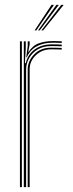

<svg xmlns="http://www.w3.org/2000/svg" viewBox="-20 -770 302 790"><path d="M78 0V-600H86V-571.5L82.5 -510.2H86Q94.5 -546 123 -566.8Q151.5 -587.5 194.2 -587.5Q205.5 -587.5 215.6 -587.2Q225.8 -587 234 -586.5V-579.5Q223.8 -580 213 -580.2Q202.2 -580.5 190.8 -580.5Q157.8 -580.5 134.8 -566.5Q111.8 -552.5 99.6 -530.5Q87.5 -508.5 87.5 -484.5V0ZM62 0V-600H70V0ZM94 0V-484.5Q94 -518.5 120.4 -546.1Q146.8 -573.8 190.5 -573.8Q200.8 -573.8 212 -573.5Q223.2 -573.2 234 -572.8V-566Q222 -566.5 211.2 -566.8Q200.5 -567 190.2 -567Q153.2 -567 127.6 -542.9Q102 -518.8 102 -484.5V0ZM88 -533.8 94 -580.5V-600H102V-587.2L96.2 -556.5H98Q114.2 -582.8 140.2 -591.9Q166.2 -601 197.2 -601Q206 -601 215 -600.8Q224 -600.5 234 -600V-593.2Q223 -593.8 213.6 -594Q204.2 -594.2 195.2 -594.2Q156.8 -594.2 129.5 -578.5Q102.2 -562.8 89.8 -533.8ZM122.5 -645 192 -750H202L129.5 -645ZM150.5 -645 232 -750H242L157.5 -645ZM136.5 -645 212 -750H222L143.5 -645Z"/></svg>

Font: Big Shoulders Inline Text Thin Thin
Style: Regular
Weight: 250
Version: Version 2.002